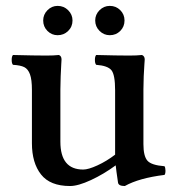

<svg xmlns="http://www.w3.org/2000/svg" viewBox="-20 -619 593 649"><path d="M378.9 -2Q372.6 -44.4 371.1 -60.1Q330.6 -30.3 287.4 -10.3Q244.1 9.8 216.8 9.8Q149.4 9.8 118.7 -29.3Q87.9 -68.4 87.9 -134.8V-314.9Q87.9 -350.1 81.3 -367.9Q74.7 -385.7 62 -392.1Q49.3 -398.4 23.9 -399.9Q19.5 -404.3 19.5 -416.5Q19.5 -428.7 23.9 -433.1Q98.1 -431.2 137.2 -431.2Q161.6 -431.2 179.2 -433.1Q188 -429.7 188 -418Q188 -416 187 -400.4Q186 -384.8 185.1 -361.3Q184.1 -337.9 184.1 -316.9V-140.1Q184.1 -45.9 261.2 -45.9Q278.8 -45.9 309.6 -60.1Q340.3 -74.2 369.1 -96.2V-124V-314Q369.1 -366.2 356.7 -381.6Q344.2 -397 305.2 -399.9Q300.8 -404.3 300.8 -416.5Q300.8 -428.7 305.2 -433.1Q377.4 -431.2 417 -431.2Q442.4 -431.2 460 -433.1Q469.2 -429.2 469.2 -418Q469.2 -416 468 -400.4Q466.8 -384.8 465.8 -361.3Q464.8 -337.9 464.8 -316.9V-131.8Q464.8 -91.3 478.3 -75.9Q491.7 -60.5 536.1 -57.1Q539.1 -52.7 539.3 -42.5Q539.6 -32.2 536.1 -27.8Q449.7 -17.1 401.9 9.8Q380.4 9.8 378.9 -2ZM126 -549.8Q126 -569.8 140.4 -584.5Q154.8 -599.1 174.8 -599.1Q195.8 -599.1 210.4 -584.5Q225.1 -569.8 225.1 -549.8Q225.1 -528.8 210.4 -514.4Q195.8 -500 174.8 -500Q154.8 -500 140.4 -514.4Q126 -528.8 126 -549.8ZM301.8 -549.8Q301.8 -569.8 316.4 -584.5Q331.1 -599.1 351.1 -599.1Q372.1 -599.1 386.5 -584.7Q400.9 -570.3 400.9 -549.8Q400.9 -528.8 386.5 -514.4Q372.1 -500 351.1 -500Q331.1 -500 316.4 -514.6Q301.8 -529.3 301.8 -549.8Z"/></svg>

Font: Common Serif Medium
Style: Regular
Weight: 500
Designer: Philipp H. Poll, Khaled Hosny
Foundry: Stefan Peev, Context Ltd.
Version: Version 1.026